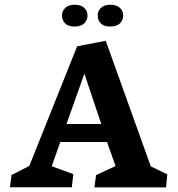

<svg xmlns="http://www.w3.org/2000/svg" viewBox="-20 -792 753 812"><path d="M350.1 -727.1Q350.1 -745.6 336.2 -758.8Q322.3 -772 295.4 -772Q269.5 -772 255.9 -758.5Q242.2 -745.1 242.2 -727.1Q242.2 -707 255.1 -693.4Q268.1 -679.7 295.4 -679.7Q322.3 -679.7 336.2 -693.1Q350.1 -706.5 350.1 -727.1ZM501 -727.1Q501 -745.6 487.1 -758.8Q473.1 -772 446.3 -772Q420.4 -772 406.7 -758.5Q393.1 -745.1 393.1 -727.1Q393.1 -707 406 -693.4Q418.9 -679.7 446.3 -679.7Q473.1 -679.7 487.1 -693.1Q501 -706.5 501 -727.1ZM283.7 0 290 -55.7 198.7 -88.9 234.9 -191.4H432.6L468.8 -89.8L386.2 -51.3L379.4 0.5H682.1L687.5 -54.7L617.7 -88.4L427.2 -619.6L306.2 -596.2L104 -90.3L28.8 -51.8L22 0ZM336.9 -480.5 408.2 -267.6H261.2Z"/></svg>

Font: Neuton
Style: Bold
Weight: 700
Designer: Brian M Zick
Foundry: Brian M Zick
Version: Version 1.560